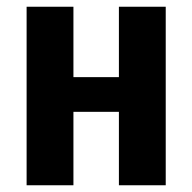

<svg xmlns="http://www.w3.org/2000/svg" viewBox="-20 -550 571 570"><path d="M333 -218H198V0H59V-530H198V-321H333V-530H472V0H333Z"/></svg>

Font: Fira Sans Condensed SemiBold
Style: Regular
Weight: 600
Width: 3
Designer: bBox Type GmbH & Carrois Corporate GbR & Edenspiekermann AG
Foundry: bBox Type GmbH & Carrois Corporate GbR & Edenspiekermann AG
Version: Version 4.301